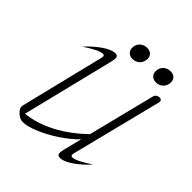

<svg xmlns="http://www.w3.org/2000/svg" viewBox="-170 -698 817 817"><g transform="rotate(45 239.0 -289.0)"><path d="M46 -38 140 -421Q141 -424 141 -429Q141 -437 132 -437Q110 -437 48 -396Q80 -431 113 -453.5Q146 -476 168 -476Q184 -476 184 -461Q184 -451 180 -436L78 -22Q144 -29 209.5 -63.5Q275 -98 335 -156L411 -459Q413 -467 419.5 -471.5Q426 -476 434 -476Q442 -476 445.5 -471.5Q449 -467 447 -459L344 -49Q343 -46 343 -41Q343 -33 352 -33Q363 -33 382.5 -42.5Q402 -52 436 -74Q403 -38 370.5 -16Q338 6 316 6Q300 6 300 -9Q300 -19 304 -34L324 -114Q292 -81 248.5 -52.5Q205 -24 163.5 -7Q122 10 97 10Q77 10 60 -7Q43 -24 46 -38ZM202 -543Q202 -563 215 -575.5Q228 -588 248 -588Q264 -588 273 -579Q282 -570 282 -556Q282 -536 269 -523Q256 -510 236 -510Q221 -510 211.5 -519Q202 -528 202 -543ZM343 -543Q343 -563 356 -575.5Q369 -588 389 -588Q405 -588 414 -579Q423 -570 423 -556Q423 -536 410 -523Q397 -510 377 -510Q362 -510 352.5 -519Q343 -528 343 -543Z"/></g></svg>

Font: Srisakdi
Style: Regular
Weight: 400
Designer: Cadson Demak Co.,Ltd.
Foundry: Cadson Demak Co.,Ltd.
Version: Version 1.000